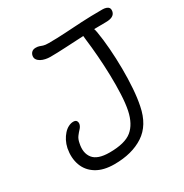

<svg xmlns="http://www.w3.org/2000/svg" viewBox="-167 -847 953 992"><g transform="rotate(-30 309.5 -350.5)"><path d="M234 12Q169 12 127.5 -13.5Q86 -39 70 -83Q54 -127 64 -181Q69 -204 78.5 -222.5Q88 -241 101 -255.5Q114 -270 129 -277.5Q144 -285 158 -285Q172 -285 177 -277Q182 -269 180 -258Q177 -245 166.5 -234Q156 -223 145.5 -209Q135 -195 131 -173Q119 -119 145 -86Q171 -53 242 -53Q334 -53 375.5 -87Q417 -121 432 -192Q440 -231 442.5 -284.5Q445 -338 443.5 -397.5Q442 -457 437.5 -514.5Q433 -572 427 -619Q424 -641 424.5 -658.5Q425 -676 445 -676Q470 -676 481 -664Q492 -652 497 -622Q505 -575 509.5 -516.5Q514 -458 514.5 -397Q515 -336 511 -280Q507 -224 498 -181Q478 -79 408.5 -33.5Q339 12 234 12ZM224 -634Q210 -634 195.5 -637Q181 -640 169 -646.5Q157 -653 150.5 -663Q144 -673 147 -687Q150 -699 158.5 -706Q167 -713 181 -713Q194 -713 202 -710Q210 -707 220.5 -703.5Q231 -700 252 -700Q304 -700 351 -703Q398 -706 452 -709Q506 -712 579 -712Q590 -712 600 -709Q610 -706 615.5 -698.5Q621 -691 618 -676Q611 -646 562 -646Q497 -646 434.5 -643Q372 -640 318 -637Q264 -634 224 -634Z"/></g></svg>

Font: Shantell Sans Light
Style: Italic
Weight: 300
Italic angle: -11°
Designer: Stephen Nixon, Anya Danilova, Shantell Martin
Foundry: Arrow Type
Version: Version 1.008;[ac192a2d6]